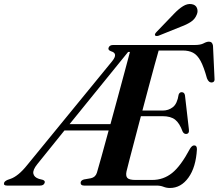

<svg xmlns="http://www.w3.org/2000/svg" viewBox="-81 -924 1089 956"><path d="M698 0H338Q320 0 320.5 -14Q321 -26 337 -30.5L371.5 -36.5Q394.5 -41.5 401.5 -64Q409 -89 424.8 -146Q440.5 -203 460 -274.5H240L105 -107Q81.5 -78 85 -59.8Q88.5 -41.5 112.5 -33.5L132 -28.5Q144.5 -24 141.5 -14Q137 0 118.5 0H-46Q-65 0 -60.5 -14Q-58 -22 -43 -28.5L-27.5 -34Q-10 -40 11 -57Q32 -74 55.5 -103.5L478 -620Q508.5 -658 472.5 -668.5Q455.5 -674.5 459.5 -686Q464 -700 482.5 -700H890Q917.5 -700 932.8 -708.2Q948 -716.5 959.5 -716.5Q976.5 -716.5 979.5 -696.5L987 -536Q990 -515 974 -513.5Q958 -512 949.5 -534Q934 -590.5 917.8 -620.5Q901.5 -650.5 880.2 -661.5Q859 -672.5 829 -672.5H709Q701.5 -647.5 688.8 -600.5Q676 -553.5 660.2 -494.5Q644.5 -435.5 628 -373.5H729Q758 -373.5 779.8 -390.5Q801.5 -407.5 808.5 -453Q813 -465 823.5 -465Q837.5 -465 840 -449L859.5 -280Q862.5 -258 846 -257Q834.5 -256.5 828 -269.5Q813 -311 791 -328.2Q769 -345.5 728.5 -345.5H620.5Q604.5 -284.5 589.8 -228.5Q575 -172.5 564.2 -131Q553.5 -89.5 549 -71Q544 -48 553.2 -38Q562.5 -28 593.5 -28H677Q732.5 -28 775.8 -62.5Q819 -97 865 -183.5Q875 -200 885.5 -200Q900 -200 899.5 -180.5Q894.5 -91 857.2 -39.5Q820 12 765 12Q748 12 733 6Q718 0 698 0ZM557 -665.5 265.5 -306H469Q486.5 -370.5 504.8 -437.5Q523 -504.5 539 -564.2Q555 -624 566 -665.5ZM786.5 -856.5Q809.5 -880.5 830.8 -893.5Q852 -906.5 872.5 -903.5Q893 -900.5 899.5 -884.5Q906 -868.5 899 -852Q890 -828.5 869.2 -815Q848.5 -801.5 821 -791.5L708 -746Q703 -744.5 698 -744.8Q693 -745 691 -748Q688 -754 698 -764.5Z"/></svg>

Font: Fraunces 72pt SemiBold
Style: Italic
Weight: 600
Italic angle: -16°
Version: Version 1.000;[b76b70a41]